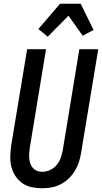

<svg xmlns="http://www.w3.org/2000/svg" viewBox="-20 -998 545 1026"><path d="M205 8Q176 8 148.5 2Q121 -4 99 -19.5Q77 -35 62 -58Q47 -81 40.5 -108Q34 -135 35 -164Q36 -193 40 -222L125 -735H226L139 -207Q137 -193 136 -178.5Q135 -164 136.5 -150Q138 -136 142.5 -123Q147 -110 156 -100Q165 -90 178 -85Q191 -80 206 -80Q226 -80 246.5 -89Q267 -98 281.5 -115Q296 -132 303.5 -152.5Q311 -173 315 -193L404 -735H505L413 -179Q409 -154 401 -130Q393 -106 379.5 -84Q366 -62 346.5 -43.5Q327 -25 303.5 -13Q280 -1 255 3.5Q230 8 205 8ZM235 -802 185 -843 301 -978H411L480 -838L422 -807L346 -914Z"/></svg>

Font: Iosevka Semibold
Style: Italic
Weight: 600
Italic angle: -9°
Monospace: yes
Designer: Belleve Invis
Foundry: Belleve Invis
Version: Version 32.5.0; ttfautohint (v1.8.4)